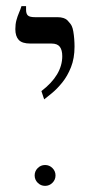

<svg xmlns="http://www.w3.org/2000/svg" viewBox="-20 -600 298 626"><path d="M124 -276 115 -303Q149 -329 166 -357.5Q183 -386 183 -417Q183 -437 175 -447.5Q167 -458 148 -458H79Q52 -458 41 -470Q30 -482 30 -505Q30 -521 33.5 -534Q37 -547 42 -558.5Q47 -570 50 -580H65V-568Q65 -555 71 -549.5Q77 -544 94 -544H167Q190 -544 200.5 -533Q211 -522 214 -515Q217 -509 219 -497.5Q221 -486 222 -473Q223 -460 223 -448Q223 -410 211.5 -381Q200 -352 183 -331Q166 -310 149.5 -296.5Q133 -283 124 -276ZM127 6Q113 6 103 -4Q93 -14 93 -28Q93 -42 103 -52Q113 -62 127 -62Q141 -62 151 -52Q161 -42 161 -28Q161 -14 151 -4Q141 6 127 6Z"/></svg>

Font: Frank Ruhl Libre Light
Style: Regular
Weight: 300
Designer: Yanek Iontef
Foundry: Fontef
Version: Version 6.003;gftools[0.9.30]